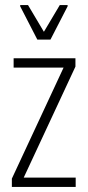

<svg xmlns="http://www.w3.org/2000/svg" viewBox="-20 -741 347 761"><path d="M27 0V-33L232 -473H34V-510H279V-477L74 -37H280V0ZM128 -584 60 -716V-721H91L154 -615L217 -721H248V-716L180 -584Z"/></svg>

Font: Saira ExtraCondensed ExtraLight
Style: Regular
Weight: 250
Width: 2
Designer: Hector Gatti with collaboration of the Omnibus-Type team
Foundry: Omnibus-Type
Version: Version 1.101